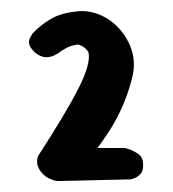

<svg xmlns="http://www.w3.org/2000/svg" viewBox="-20 -670 314 349"><path d="M90 -341Q80 -340 68.5 -346Q57 -352 51 -363Q45 -374 49 -386Q102 -468 123.5 -511Q145 -554 141 -574Q139 -579 134 -583Q129 -587 122 -589Q111 -588 102 -583.5Q93 -579 87 -574Q87 -574 80 -570Q73 -566 63.5 -566Q54 -566 43 -575Q34 -584 33 -590.5Q32 -597 35 -602Q38 -607 39 -609Q55 -626 75 -637Q95 -648 129 -650Q159 -649 182.5 -631Q206 -613 217 -585.5Q228 -558 220 -528Q215 -508 207.5 -488.5Q200 -469 188 -447.5Q176 -426 157 -401H207Q207 -401 215 -398.5Q223 -396 231.5 -390Q240 -384 240 -372Q241 -360 235.5 -354Q230 -348 224 -346Q218 -344 218 -344Z"/></svg>

Font: Sour Gummy Black ExtraBold
Style: Regular
Weight: 800
Version: Version 1.000